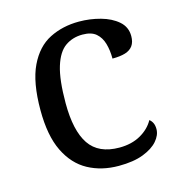

<svg xmlns="http://www.w3.org/2000/svg" viewBox="-88 -625 668 713"><g transform="rotate(-15 246.0 -268.0)"><path d="M283 10Q217 10 165.5 -18Q114 -46 84.5 -106.5Q55 -167 55 -265Q55 -372 84.5 -433.5Q114 -495 164.5 -520.5Q215 -546 278 -546Q320 -546 360 -535Q400 -524 426 -501.5Q452 -479 452 -444Q452 -421 442 -407Q432 -393 412.5 -387Q393 -381 363 -381Q363 -413 355.5 -439Q348 -465 330 -480.5Q312 -496 278 -496Q240 -496 211.5 -476Q183 -456 167.5 -406Q152 -356 152 -266Q152 -160 187.5 -107.5Q223 -55 303 -55Q350 -55 384.5 -74.5Q419 -94 436 -125Q444 -119 448.5 -109.5Q453 -100 453 -86Q453 -63 434 -41Q415 -19 377.5 -4.5Q340 10 283 10Z"/></g></svg>

Font: Noto Serif Toto
Style: Regular
Weight: 400
Designer: Monotype Design Team
Foundry: Monotype Imaging Inc.
Version: Version 2.001